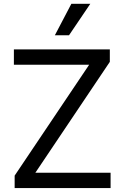

<svg xmlns="http://www.w3.org/2000/svg" viewBox="-20 -959 635 979"><path d="M54.7 -63.5 434.6 -628.9H50.8V-707H540V-643.6L160.2 -78.1H543.9V0H54.7ZM343.8 -939.5H440.4L332 -779.3H259.8Z"/></svg>

Font: Pretendard
Style: Regular
Weight: 400
Designer: Base glyphs from Inter by Rasmus Andersson; Hangeul glyphs from Noto Sans CJK(Source Han Sans) by Jang Soo-young and Kan
Foundry: Kil Hyung-jin
Version: Version 1.309